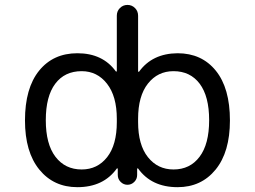

<svg xmlns="http://www.w3.org/2000/svg" viewBox="-20 -775 1040 784"><path d="M82 -283.2Q82 -415 139.6 -486.3Q197.3 -557.6 295.9 -557.6Q399.4 -557.6 453.1 -483.4Q454.1 -482.4 455.6 -482.9Q457 -483.4 457 -484.4V-710.9Q457 -729.5 469.7 -742.2Q482.4 -754.9 500.5 -754.9Q518.6 -754.9 531.2 -742.2Q543.9 -729.5 543.9 -710.9V-484.4Q543.9 -482.4 545.4 -481.9Q546.9 -481.4 547.9 -482.4Q601.6 -556.6 705.1 -557.6Q803.7 -557.6 861.3 -486.3Q918.9 -415 918.9 -283.2Q918.9 -154.3 860.4 -82.5Q801.8 -10.7 705.1 -10.7Q598.6 -10.7 543.9 -86.9Q543 -87.9 541.5 -87.4Q540 -86.9 540 -85.9V-60.5Q540 -43.9 528.3 -32.2Q516.6 -20.5 500.5 -20.5Q484.4 -20.5 472.7 -32.2Q460.9 -43.9 460.9 -60.5V-85.9Q460.9 -86.9 459.5 -87.4Q458 -87.9 457 -86.9Q402.3 -10.7 295.9 -10.7Q199.2 -10.7 140.6 -82.5Q82 -154.3 82 -283.2ZM313.5 -83Q377.9 -83 417.5 -133.3Q457 -183.6 457 -276.4V-290Q457 -381.8 417 -433.1Q377 -484.4 313.5 -484.4Q244.1 -484.4 205.6 -433.1Q167 -381.8 167 -284.2Q167 -186.5 206.5 -134.8Q246.1 -83 313.5 -83ZM688.5 -484.4Q624 -484.4 584 -433.6Q543.9 -382.8 543.9 -290V-276.4Q543.9 -183.6 584 -133.3Q624 -83 688.5 -83Q755.9 -83 794.9 -134.8Q834 -186.5 834 -284.2Q834 -381.8 795.4 -433.1Q756.8 -484.4 688.5 -484.4Z"/></svg>

Font: Rounded Mgen+ 1m regular
Style: Regular
Weight: 400
Designer: [Source Han Sans]
Ryoko NISHIZUKA  (kana & ideographs); Paul D. Hunt (Latin, Greek & Cyrillic); Wenlong ZHANG  (bopomofo
Version: Version 1.059.20150602